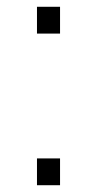

<svg xmlns="http://www.w3.org/2000/svg" viewBox="-20 -546 286 566"><path d="M89 -447V-526H157V-447ZM89 0V-79H157V0Z"/></svg>

Font: Archivo SemiExpanded Thin
Style: Regular
Weight: 250
Width: 6
Designer: Hector Gatti
Foundry: Omnibus-Type
Version: Version 2.001